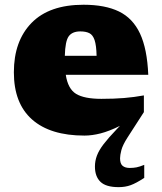

<svg xmlns="http://www.w3.org/2000/svg" viewBox="-20 -557 682 810"><path d="M587 -84 518 23Q497.5 55 492 76.5Q486.5 98 486.5 111Q486.5 133.5 497.2 142.5Q508 151.5 527 151.5Q543 151.5 555.8 149Q568.5 146.5 588.5 138.5V193.5Q554 216 531.2 224.2Q508.5 232.5 480.5 232.5Q427 232.5 403.8 210Q380.5 187.5 380.5 145.5Q380.5 122 388.8 99.8Q397 77.5 417.2 51Q437.5 24.5 473 -12.5L486 -26Q440.5 -3.5 404.2 5.8Q368 15 336.5 15Q192 15 115.2 -53Q38.5 -121 38.5 -252Q38.5 -384 113.2 -460.5Q188 -537 332.5 -537Q423.5 -537 482 -508.5Q540.5 -480 570.8 -415.2Q601 -350.5 605.5 -241.5H257.5Q266.5 -182 301 -161Q335.5 -140 407.5 -140Q461 -140 503.5 -143.5Q546 -147 587 -154.5ZM319 -424.5Q285 -424.5 270 -404Q255 -383.5 253.5 -321.5H387.5Q386.5 -366 379 -388Q371.5 -410 356.8 -417.2Q342 -424.5 319 -424.5Z"/></svg>

Font: Newsreader Caption ExtraBold
Style: Regular
Weight: 800
Designer: Hugues Gentile
Foundry: Production Type
Version: Version 1.001